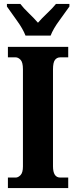

<svg xmlns="http://www.w3.org/2000/svg" viewBox="-20 -951 384 971"><path d="M20 0H325V-53H285Q248 -53 248 -110V-600Q248 -635 258 -648Q268 -661 285 -661H325V-714H20V-661H59Q72 -661 84 -648.5Q96 -636 96 -601V-109Q96 -78 84 -65.5Q72 -53 59 -53H20ZM109 -771H236Q249 -805 280 -847Q311 -889 331 -918V-931H263Q247 -911 219 -884.5Q191 -858 172 -836Q153 -858 125.5 -884.5Q98 -911 83 -931H15V-918Q35 -889 65.5 -847Q96 -805 109 -771Z"/></svg>

Font: Noto Serif ExtraCondensed Extra
Style: Regular
Weight: 800
Width: 3
Designer: Monotype Design Team
Foundry: Monotype Imaging Inc.
Version: Version 1.002